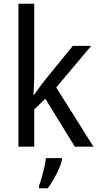

<svg xmlns="http://www.w3.org/2000/svg" viewBox="-20 -780 525 1021"><path d="M162 -370Q162 -350 160.5 -324Q159 -298 158 -276H162Q168 -285 177.5 -298.5Q187 -312 197 -325.5Q207 -339 215 -349L367 -536H465L279 -315L477 0H378L221 -255L162 -198V0H78V-760H162ZM310 70Q305 91 293 118.5Q281 146 265.5 173Q250 200 234 221H187V209Q194 192 201.5 165Q209 138 215.5 110Q222 82 224 61H310Z"/></svg>

Font: Noto Sans Hebrew SemiCondensed
Style: Regular
Weight: 400
Width: 4
Designer: Monotype Design Team
Foundry: Monotype Imaging Inc.
Version: Version 2.003